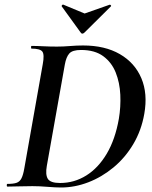

<svg xmlns="http://www.w3.org/2000/svg" viewBox="-20 -829 676 853"><path d="M251 4Q227 4 191 1Q155 -2 124 -2Q91 -2 63.5 -1Q36 0 13 0Q10 0 10 -6Q10 -12 13 -12Q40 -12 54 -17Q68 -22 75.5 -37Q83 -52 88 -81L170 -544Q178 -587 168 -600Q158 -613 120 -613Q118 -613 118 -619Q118 -625 120 -625Q143 -625 171.5 -623.5Q200 -622 233 -622Q261 -622 291 -624.5Q321 -627 349 -627Q446 -627 512.5 -588.5Q579 -550 608 -481.5Q637 -413 621 -323Q608 -249 572 -188.5Q536 -128 484 -85Q432 -42 372 -19Q312 4 251 4ZM247 -16Q310 -16 363.5 -49.5Q417 -83 454.5 -146.5Q492 -210 508 -301Q517 -354 514.5 -408Q512 -462 494 -507Q476 -552 438.5 -579.5Q401 -607 340 -607Q302 -607 288 -591.5Q274 -576 268 -542L188 -92Q181 -53 192.5 -34.5Q204 -16 247 -16ZM338 -685 254 -801Q253 -803 256 -806.5Q259 -810 262 -808L356 -769L467 -808Q469 -809 472 -806Q475 -803 473 -801L356 -685Q345 -674 338 -685Z"/></svg>

Font: Cormorant Infant Light
Style: Italic
Weight: 300
Italic angle: -10°
Designer: Christian Thalmann (Catharsis Fonts)
Foundry: Catharsis Fonts
Version: Version 4.001